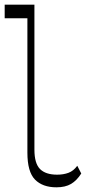

<svg xmlns="http://www.w3.org/2000/svg" viewBox="-36 -792 369 820"><path d="M205 8Q146 8 113.5 -25Q81 -58 81 -140V-714H-16V-772H111V-153Q111 -94 135 -70Q159 -46 208 -46Q235 -46 256.5 -54Q278 -62 294 -84L311 -51Q292 -21 267.5 -6.5Q243 8 205 8Z"/></svg>

Font: Savate ExtraLight
Style: Regular
Weight: 200
Designer: Max Esnée
Foundry: Plomb Type
Version: Version 2.000